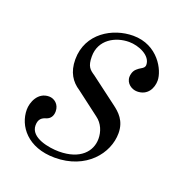

<svg xmlns="http://www.w3.org/2000/svg" viewBox="-93 -539 606 635"><g transform="rotate(20 210.0 -222.0)"><path d="M24 -106C24 -49 69 12 165 12C275 12 336 -65 336 -136C336 -180 311 -202 288 -219L195 -289C177 -301 166 -309 166 -345C166 -404 218 -432 266 -432C300 -432 345 -413 345 -380C345 -372 340 -368 333 -364C328 -361 323 -358 319 -354C308 -345 306 -330 306 -324C306 -301 327 -287 346 -287C383 -287 398 -317 398 -344C398 -380 359 -456 272 -456C200 -456 118 -409 118 -317C118 -272 137 -244 165 -226L248 -163C270 -147 280 -121 280 -96C280 -52 246 -12 171 -12C137 -12 69 -23 69 -67C69 -90 81 -97 95 -101C107 -105 116 -115 116 -133C116 -158 97 -172 79 -172C39 -172 24 -131 24 -106Z"/></g></svg>

Font: Old Standard
Style: Italic
Weight: 400
Italic angle: -15.2°
Designer: Alexey Kryukov <alexios@thessalonica.org.ru>
Version: Version 2.0